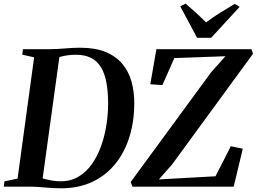

<svg xmlns="http://www.w3.org/2000/svg" viewBox="-34 -1009 1388 1038"><path d="M90 -743H233.5Q276.5 -743.5 318.2 -747.2Q360 -751 400 -751Q480.5 -751 536.2 -728.2Q592 -705.5 626.5 -664.8Q661 -624 676.5 -569.5Q692 -515 692 -451.5Q692 -356 666.8 -272.5Q641.5 -189 591.5 -125.8Q541.5 -62.5 467.2 -26.8Q393 9 295.5 9Q274 9 253 7.8Q232 6.5 211 4.8Q190 3 169.2 1.5Q148.5 0 128 0H-13.5L-10 -28.5L61 -43.5L150.5 -699L86.5 -713.5ZM193 -19 168.5 -51.5Q186 -47.5 205.2 -42.2Q224.5 -37 246.5 -33Q268.5 -29 294 -29Q349 -29 391 -54.2Q433 -79.5 463.2 -122.5Q493.5 -165.5 512.8 -219.8Q532 -274 541.2 -333Q550.5 -392 550.5 -448Q550.5 -514.5 541 -564.2Q531.5 -614 511 -647Q490.5 -680 457.2 -696.5Q424 -713 376 -713Q352.5 -713 332.8 -710.2Q313 -707.5 298 -703.5Q283 -699.5 273 -696L290 -722.5ZM682 0 672.5 -25 1107.5 -618.5 1185 -705 908.5 -695 844 -549 778.5 -553.5 811.5 -743H1325.5L1334 -718.5L896 -119.5L825 -39L1131 -56L1214 -218.5L1278.5 -205L1229.5 0ZM1031.5 -804.5 940.5 -975 969 -989Q998 -965 1026 -939.5Q1054 -914 1080 -888Q1115 -914.5 1154.8 -939.2Q1194.5 -964 1235 -988L1261.5 -972L1107.5 -804.5Z"/></svg>

Font: Merriweather 96pt SemiBold
Style: Italic
Weight: 600
Italic angle: -7.8°
Version: Version 2.101